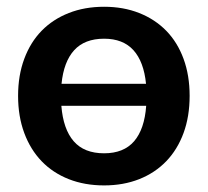

<svg xmlns="http://www.w3.org/2000/svg" viewBox="-20 -541 614 568"><path d="M161.5 -228Q167 -159 198 -123.2Q229 -87.5 288 -87.5Q346 -87.5 376.8 -123.2Q407.5 -159 412.5 -228ZM412 -293Q405.5 -358.5 374.8 -392.5Q344 -426.5 288 -426.5Q230.5 -426.5 199.5 -392.5Q168.5 -358.5 162 -293ZM288 -521Q345 -521 391.8 -502.5Q438.5 -484 471.8 -450Q505 -416 523 -367Q541 -318 541 -257.5Q541 -196.5 523 -147.5Q505 -98.5 471.8 -64Q438.5 -29.5 391.8 -11Q345 7.5 288 7.5Q230.5 7.5 183.5 -11Q136.5 -29.5 103.2 -64Q70 -98.5 51.8 -147.5Q33.5 -196.5 33.5 -257.5Q33.5 -318 51.8 -367Q70 -416 103.2 -450Q136.5 -484 183.5 -502.5Q230.5 -521 288 -521Z"/></svg>

Font: Lato 2
Style: Bold
Weight: 700
Designer: Lukasz Dziedzic with Adam Twardoch and Botio Nikoltchev
Foundry: tyPoland Lukasz Dziedzic
Version: Version 2.015; 2015-08-06; http://www.latofonts.com/